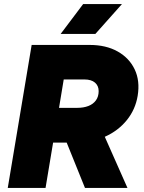

<svg xmlns="http://www.w3.org/2000/svg" viewBox="-20 -920 703 940"><path d="M18 0 135 -700H419Q499 -700 556 -668Q613 -636 639.5 -580Q666 -524 654 -451Q643 -384 601 -332Q559 -280 494.5 -251Q430 -222 351 -222H240L203 0ZM396 0 285 -275 436 -379 604 0ZM269 -392H358Q389 -392 412.5 -401Q436 -410 449.5 -428.5Q463 -447 463 -474Q463 -500 445 -515.5Q427 -531 393 -531H292ZM277 -754 387 -900H577L447 -754Z"/></svg>

Font: Figtree Black
Style: Italic
Weight: 900
Italic angle: -9.5°
Foundry: Erik Kennedy
Version: Version 2.001;gftools[0.9.30]